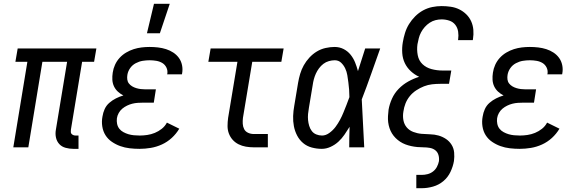

<svg xmlns="http://www.w3.org/2000/svg" viewBox="-20 -775 3040 1010"><path d="M366 8Q345 8 325 2.5Q305 -3 292 -17Q279 -31 274.5 -51Q270 -71 274 -93L333 -450H203L129 0H50L124 -450H61L73 -520H487L475 -450H412L353 -93Q352 -86 352.5 -80Q353 -74 357 -70Q361 -66 366.5 -64Q372 -62 378 -62H393V8Z M753 -600 790 -755H873L821 -600ZM714 8Q688 8 662 5Q636 2 612.5 -6.5Q589 -15 568.5 -29Q548 -43 535 -63.5Q522 -84 518 -110Q514 -136 519 -162Q522 -182 530.5 -201Q539 -220 555 -234Q571 -248 590 -257.5Q609 -267 629 -273Q613 -281 600 -293Q587 -305 579.5 -321Q572 -337 571 -355.5Q570 -374 573 -393Q576 -414 585 -434Q594 -454 609 -470.5Q624 -487 643.5 -498.5Q663 -510 683.5 -516.5Q704 -523 725 -525.5Q746 -528 767 -528Q789 -528 811 -525.5Q833 -523 853.5 -516.5Q874 -510 891.5 -498.5Q909 -487 921 -470.5Q933 -454 937.5 -432.5Q942 -411 938 -389L937 -384H859L860 -386Q863 -404 855.5 -419.5Q848 -435 834 -443.5Q820 -452 802.5 -455Q785 -458 767 -458Q749 -458 730.5 -455Q712 -452 694 -442.5Q676 -433 664.5 -416.5Q653 -400 650 -381Q648 -369 649.5 -357Q651 -345 658 -336Q665 -327 675 -321Q685 -315 696.5 -311.5Q708 -308 720 -306.5Q732 -305 744 -305H800L789 -235H733Q719 -235 704.5 -234Q690 -233 676 -229.5Q662 -226 648.5 -219.5Q635 -213 623.5 -203.5Q612 -194 604.5 -180.5Q597 -167 595 -153Q593 -138 596 -123.5Q599 -109 607.5 -98Q616 -87 629 -80Q642 -73 655.5 -69Q669 -65 684 -63.5Q699 -62 715 -62Q734 -62 754.5 -65Q775 -68 794.5 -76Q814 -84 831 -97.5Q848 -111 858 -130L923 -98Q907 -71 883.5 -49.5Q860 -28 831.5 -15Q803 -2 773 3Q743 8 714 8Z M1315 0Q1294 0 1273.5 -3.5Q1253 -7 1235 -16Q1217 -25 1204 -39.5Q1191 -54 1184 -72.5Q1177 -91 1177 -112Q1177 -133 1180 -155L1229 -450H1076L1088 -520H1472L1460 -450H1307L1258 -155Q1256 -139 1257 -123.5Q1258 -108 1264.5 -95.5Q1271 -83 1285 -76.5Q1299 -70 1315 -70H1389V0Z M1673 8Q1646 8 1620 1Q1594 -6 1574.5 -22.5Q1555 -39 1543 -62Q1531 -85 1526 -111Q1521 -137 1522 -164.5Q1523 -192 1528 -219L1548 -339Q1552 -363 1559 -386.5Q1566 -410 1578 -431.5Q1590 -453 1607.5 -472Q1625 -491 1646.5 -504Q1668 -517 1692.5 -522.5Q1717 -528 1740 -528Q1766 -528 1787.5 -517Q1809 -506 1824 -487.5Q1839 -469 1848 -446.5Q1857 -424 1863 -401L1864 -404Q1873 -433 1882.5 -462Q1892 -491 1901 -520H1980Q1956 -453 1932.5 -386Q1909 -319 1883 -252Q1887 -189 1889.5 -126Q1892 -63 1896 0H1817Q1817 -27 1817.5 -54Q1818 -81 1819 -108Q1806 -87 1792 -66.5Q1778 -46 1760 -29.5Q1742 -13 1719 -2.5Q1696 8 1673 8ZM1674 -62Q1694 -62 1713 -76Q1732 -90 1745 -107.5Q1758 -125 1768.5 -144.5Q1779 -164 1787 -184Q1795 -204 1803 -224Q1811 -244 1818 -264Q1818 -284 1816.5 -303.5Q1815 -323 1812.5 -342Q1810 -361 1807 -379.5Q1804 -398 1796 -415Q1788 -432 1774.5 -445Q1761 -458 1741 -458Q1726 -458 1710 -453.5Q1694 -449 1681 -439Q1668 -429 1658 -415.5Q1648 -402 1641.5 -387.5Q1635 -373 1631 -358Q1627 -343 1625 -328L1605 -208Q1602 -192 1600.5 -175.5Q1599 -159 1600.5 -143.5Q1602 -128 1606.5 -113Q1611 -98 1620 -86Q1629 -74 1643.5 -68Q1658 -62 1674 -62Z M2170 215V145H2199Q2214 145 2229.5 141Q2245 137 2258 127Q2271 117 2278.5 102.5Q2286 88 2289 73Q2291 56 2286.5 40.5Q2282 25 2270 15.5Q2258 6 2241.5 3Q2225 0 2208.5 0Q2192 0 2175.5 -1.5Q2159 -3 2143 -6.5Q2127 -10 2112.5 -15.5Q2098 -21 2085 -29.5Q2072 -38 2061 -49Q2050 -60 2042 -73Q2034 -86 2029 -101Q2024 -116 2022 -132Q2020 -148 2021 -164.5Q2022 -181 2024 -198Q2029 -227 2042 -256Q2055 -285 2077.5 -308Q2100 -331 2128 -346.5Q2156 -362 2185 -371Q2161 -382 2141 -400.5Q2121 -419 2109.5 -443Q2098 -467 2096 -495.5Q2094 -524 2099 -553Q2103 -577 2110.5 -601.5Q2118 -626 2131.5 -648Q2145 -670 2164 -689Q2183 -708 2206 -720.5Q2229 -733 2254 -738Q2279 -743 2303 -743Q2327 -743 2351 -739.5Q2375 -736 2395.5 -726Q2416 -716 2432.5 -700Q2449 -684 2458.5 -663Q2468 -642 2470 -618Q2472 -594 2468 -569L2467 -564H2389L2390 -567Q2393 -588 2390 -608.5Q2387 -629 2375 -644.5Q2363 -660 2343.5 -666.5Q2324 -673 2303 -673Q2287 -673 2271 -669Q2255 -665 2240.5 -655.5Q2226 -646 2214.5 -633Q2203 -620 2195 -605Q2187 -590 2183 -574Q2179 -558 2176 -542Q2172 -513 2177.5 -484.5Q2183 -456 2202.5 -437.5Q2222 -419 2250 -411.5Q2278 -404 2308 -404H2354L2342 -334H2296Q2274 -334 2252.5 -331.5Q2231 -329 2210.5 -321Q2190 -313 2170 -300Q2150 -287 2135.5 -269Q2121 -251 2113 -230.5Q2105 -210 2102 -188Q2098 -165 2102 -143Q2106 -121 2119.5 -105Q2133 -89 2154 -81Q2175 -73 2197.5 -71Q2220 -69 2243 -68.5Q2266 -68 2287 -62Q2308 -56 2326 -44Q2344 -32 2355.5 -13.5Q2367 5 2369 27.5Q2371 50 2368 72Q2363 101 2349.5 129.5Q2336 158 2312 178Q2288 198 2258 206.5Q2228 215 2199 215Z M2714 8Q2688 8 2662 5Q2636 2 2612.5 -6.5Q2589 -15 2568.5 -29Q2548 -43 2535 -63.5Q2522 -84 2518 -110Q2514 -136 2519 -162Q2522 -182 2530.5 -201Q2539 -220 2555 -234Q2571 -248 2590 -257.5Q2609 -267 2629 -273Q2613 -281 2600 -293Q2587 -305 2579.5 -321Q2572 -337 2571 -355.5Q2570 -374 2573 -393Q2576 -414 2585 -434Q2594 -454 2609 -470.5Q2624 -487 2643.5 -498.5Q2663 -510 2683.5 -516.5Q2704 -523 2725 -525.5Q2746 -528 2767 -528Q2789 -528 2811 -525.5Q2833 -523 2853.5 -516.5Q2874 -510 2891.5 -498.5Q2909 -487 2921 -470.5Q2933 -454 2937.5 -432.5Q2942 -411 2938 -389L2937 -384H2859L2860 -386Q2863 -404 2855.5 -419.5Q2848 -435 2834 -443.5Q2820 -452 2802.5 -455Q2785 -458 2767 -458Q2749 -458 2730.5 -455Q2712 -452 2694 -442.5Q2676 -433 2664.5 -416.5Q2653 -400 2650 -381Q2648 -369 2649.5 -357Q2651 -345 2658 -336Q2665 -327 2675 -321Q2685 -315 2696.5 -311.5Q2708 -308 2720 -306.5Q2732 -305 2744 -305H2800L2789 -235H2733Q2719 -235 2704.5 -234Q2690 -233 2676 -229.5Q2662 -226 2648.5 -219.5Q2635 -213 2623.5 -203.5Q2612 -194 2604.5 -180.5Q2597 -167 2595 -153Q2593 -138 2596 -123.5Q2599 -109 2607.5 -98Q2616 -87 2629 -80Q2642 -73 2655.5 -69Q2669 -65 2684 -63.5Q2699 -62 2715 -62Q2734 -62 2754.5 -65Q2775 -68 2794.5 -76Q2814 -84 2831 -97.5Q2848 -111 2858 -130L2923 -98Q2907 -71 2883.5 -49.5Q2860 -28 2831.5 -15Q2803 -2 2773 3Q2743 8 2714 8Z"/></svg>

Font: Iosevka Algr
Style: Italic
Weight: 400
Italic angle: -9°
Monospace: yes
Designer: Belleve Invis
Foundry: Belleve Invis
Version: Version 26.0.2; ttfautohint (v1.8.3)